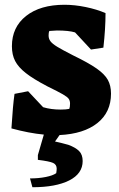

<svg xmlns="http://www.w3.org/2000/svg" viewBox="-20 -550 501 806"><path d="M230 17 211 44Q235 49 267 58Q297 69 312 84Q327 99 327 126Q327 179 270.5 207.5Q214 236 116 236L106 199Q142 199 172 193Q202 187 216 177Q218 165 218 158Q218 141 203 134Q188 127 139 121V101L164 15Q101 9 28 -11Q34 -109 41 -156L98 -167L161 -100Q194 -90 235 -90Q258 -90 271 -93Q274 -101 274 -115Q274 -127 268.5 -135Q263 -143 244 -154Q225 -165 178 -188Q119 -219 88 -243.5Q57 -268 43.5 -294Q30 -320 30 -356Q30 -436 89.5 -483Q149 -530 251 -530Q293 -530 339.5 -520.5Q386 -511 423 -495Q423 -430 414 -350L362 -342L295 -414Q269 -422 219 -422Q211 -422 187 -420Q184 -414 184 -401Q184 -387 192 -376.5Q200 -366 220.5 -353.5Q241 -341 286 -318Q352 -286 385.5 -262.5Q419 -239 432.5 -215Q446 -191 446 -157Q446 -79 389 -33.5Q332 12 230 17Z"/></svg>

Font: Suez One
Style: Regular
Weight: 400
Designer: Michal Sahar
Foundry: Hagilda
Version: Version 1.001